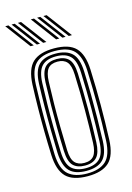

<svg xmlns="http://www.w3.org/2000/svg" viewBox="-123 -825 613 892"><g transform="rotate(-15 183.5 -379.0)"><path d="M186.2 7.2Q114.5 7.2 82.1 -25.4Q49.8 -58 46.8 -131.2Q44.5 -191.8 43.8 -247.4Q43 -303 43.8 -357.8Q44.5 -412.5 46.8 -469.8Q50.2 -545.2 83.9 -576.2Q117.5 -607.2 186.2 -607.2Q258.2 -607.2 290.1 -574.5Q322 -541.8 325.2 -468.8Q328.8 -377.8 328.6 -296.8Q328.5 -215.8 325.2 -130.5Q322 -54.8 288.4 -23.8Q254.8 7.2 186.2 7.2ZM186.2 -5.5Q246 -5.5 276.4 -33.2Q306.8 -61 309.8 -130.8Q313.2 -215.8 313.2 -295.2Q313.2 -374.8 309.8 -468Q307.2 -533.2 279.5 -563.9Q251.8 -594.5 186.2 -594.5Q123.2 -594.5 94 -565.1Q64.8 -535.8 62 -467Q60 -416.2 59.2 -362.8Q58.5 -309.2 59.2 -251.6Q60 -194 62.2 -130.8Q65 -60.2 96 -32.9Q127 -5.5 186.2 -5.5ZM186.2 -18.2Q131.5 -18.2 105.8 -44.8Q80 -71.2 77.2 -133.8Q75.5 -185.8 74.8 -241.4Q74 -297 74.6 -353.9Q75.2 -410.8 77.2 -466.5Q80 -529.2 105.8 -555.5Q131.5 -581.8 186.2 -581.8Q238.2 -581.8 265.1 -556.8Q292 -531.8 294.5 -468.8Q296.8 -410 297.4 -354.5Q298 -299 297.4 -244.2Q296.8 -189.5 294.8 -133.8Q292.2 -70.5 266.2 -44.4Q240.2 -18.2 186.2 -18.2ZM186.2 -31Q232.2 -31 254.6 -54.2Q277 -77.5 279.2 -134.2Q282 -205.8 282.4 -290Q282.8 -374.2 279.2 -465.8Q277 -523.2 254.2 -546.1Q231.5 -569 186.2 -569Q140 -569 117.6 -545.8Q95.2 -522.5 92.8 -466Q91 -418 90.1 -364.5Q89.2 -311 89.9 -253.1Q90.5 -195.2 92.8 -133.8Q95 -76 118.2 -53.5Q141.5 -31 186.2 -31ZM186.2 -43.8Q149.2 -43.8 129.6 -63.5Q110 -83.2 108 -134.5Q106 -191 105.4 -245.5Q104.8 -300 105.4 -354.5Q106 -409 108 -465Q110 -514.2 128.5 -535.2Q147 -556.2 186.2 -556.2Q223 -556.2 242.5 -536.6Q262 -517 264 -465.5Q267 -381.8 267 -297.9Q267 -214 264 -134.8Q262 -85 243.2 -64.4Q224.5 -43.8 186.2 -43.8ZM186.2 -56.5Q218 -56.5 232.5 -75.1Q247 -93.8 248.5 -135.5Q251.2 -210.2 251.6 -291.4Q252 -372.5 248.5 -465Q247 -508.5 231.6 -526Q216.2 -543.5 186.2 -543.5Q154 -543.5 139.5 -524.8Q125 -506 123.5 -464.2Q121.5 -409.8 120.8 -357.1Q120 -304.5 120.8 -250.1Q121.5 -195.8 123.5 -134.8Q125 -91 140.8 -73.8Q156.5 -56.5 186.2 -56.5ZM145.2 -645 55.5 -765H70.8L160.5 -645ZM84.5 -645 -5.2 -765H10L99.8 -645ZM114.8 -645 25.2 -765H40.2L130 -645ZM268.2 -645 178.5 -765H193.8L283.5 -645ZM207.5 -645 117.8 -765H133L222.8 -645ZM237.8 -645 148.2 -765H163.2L253 -645Z"/></g></svg>

Font: Big Shoulders Inline Display Thin Medium
Style: Regular
Weight: 500
Version: Version 2.002